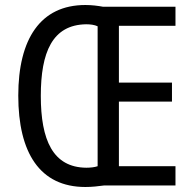

<svg xmlns="http://www.w3.org/2000/svg" viewBox="-20 -741 771 767"><path d="M321 -721C142 -721 53 -586 53 -359C53 -131 139 6 321 6C348 6 372 3 395 0H681V-77H455V-335H667V-411H455V-638H681V-714H392C370 -718 347 -721 321 -721ZM324 -644C341 -644 357 -642 370 -636V-77C358 -73 342 -71 325 -71C191 -72 143 -182 143 -358C143 -532 189 -642 324 -644Z"/></svg>

Font: Noto Sans Lao UI Cond
Style: Regular
Weight: 400
Width: 3
Designer: Monotype Design Team
Foundry: Monotype Imaging Inc.
Version: Version 2.000